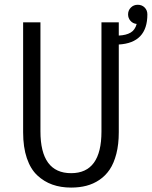

<svg xmlns="http://www.w3.org/2000/svg" viewBox="-20 -796 654 826"><path d="M286 11Q241.5 11 205.5 -1.8Q169.5 -14.5 140.5 -41.5Q111.5 -68.5 95.5 -115.5Q79.5 -162.5 79.5 -227V-700H154V-231Q154 -51 286 -51Q416.5 -51 416.5 -230V-700H491V-643Q523 -644.5 542 -655.8Q561 -667 568 -693Q552 -694.5 541.5 -706.2Q531 -718 531 -734Q531 -751.5 543 -763.5Q555 -775.5 572.5 -775.5Q590.5 -775.5 602.2 -763.8Q614 -752 614 -734Q614 -611.5 491 -604.5V-227Q491 -175 480.5 -134.2Q470 -93.5 451.8 -66.5Q433.5 -39.5 407.5 -22Q381.5 -4.5 351.5 3.2Q321.5 11 286 11Z"/></svg>

Font: League Mono Narrow Light
Style: Regular
Weight: 300
Width: 3
Designer: Tyler Finck
Foundry: The League of Moveable Type / Tyler Finck
Version: Version 2.210